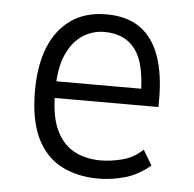

<svg xmlns="http://www.w3.org/2000/svg" viewBox="-43 -546 603 597"><g transform="rotate(5 258.5 -247.5)"><path d="M285 8Q219 8 169 -18Q119 -44 92 -100.5Q65 -157 65 -247Q65 -325 87.5 -382Q110 -439 155 -471Q200 -503 266 -503Q331 -503 372 -473.5Q413 -444 432.5 -388.5Q452 -333 452 -255V-230H112V-282H413L394 -260Q394 -361 361 -404.5Q328 -448 265 -448Q228 -448 197 -428Q166 -408 147 -366Q128 -324 128 -256V-243Q128 -173 148 -130.5Q168 -88 203.5 -68.5Q239 -49 287 -49Q318 -49 354 -58Q390 -67 418 -94L446 -47Q410 -16 368.5 -4Q327 8 285 8Z"/></g></svg>

Font: Nunito Sans 7pt Condensed Light
Style: Regular
Weight: 300
Width: 3
Designer: Vernon Adams
Foundry: Vernon Adams
Version: Version 3.101;gftools[0.9.27]